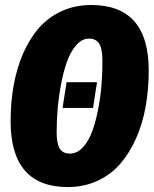

<svg xmlns="http://www.w3.org/2000/svg" viewBox="-20 -736 621 776"><path d="M349.1 -715.8Q581.1 -715.8 581.1 -451.2Q581.1 -375 568.8 -306.2Q556.6 -237.3 530.3 -177.5Q503.9 -117.7 466.1 -74Q428.2 -30.3 373.8 -5.1Q319.3 20 253.9 20Q22.9 20 22.9 -246.1Q22.9 -322.3 35.2 -390.9Q47.4 -459.5 73.2 -519.3Q99.1 -579.1 137 -622.6Q174.8 -666 229 -690.9Q283.2 -715.8 349.1 -715.8ZM209 -202.1Q209 -154.8 221.7 -135Q234.4 -115.2 262.2 -115.2Q291.5 -115.2 314.9 -140.6Q338.4 -166 352.8 -205.6Q367.2 -245.1 377 -296.1Q386.7 -347.2 390.4 -395Q394 -442.9 394 -488.8Q394 -538.1 381.1 -559.1Q368.2 -580.1 339.8 -580.1Q311.5 -580.1 288.3 -553.7Q265.1 -527.3 250.7 -486.8Q236.3 -446.3 226.6 -394.3Q216.8 -342.3 212.9 -294.4Q209 -246.6 209 -202.1ZM372.1 -403.8 356 -299.8H232.9L249 -403.8Z"/></svg>

Font: Fira Sans Compressed Heavy
Style: Italic
Weight: 900
Width: 3
Italic angle: -8°
Designer: Carrois Corporate & Edenspiekermann AG
Foundry: Carrois Corporate GbR & Edenspiekermann AG
Version: Version 4.203;PS 004.203;hotconv 1.0.88;makeotf.lib2.5.64775